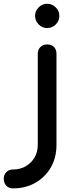

<svg xmlns="http://www.w3.org/2000/svg" viewBox="-120 -788 427 1042"><path d="M-49.8 234.4Q-72.3 234.4 -85.9 219.7Q-99.6 205.1 -99.6 182.6Q-99.6 160.2 -85.9 146.5Q-72.3 131.8 -49.8 131.8Q-9.8 131.8 19.5 114.3Q49.8 96.7 67.4 67.4Q85 37.1 85 -2Q85 -167 85 -496.1Q85 -518.6 99.6 -533.2Q114.3 -546.9 135.7 -546.9Q159.2 -546.9 172.9 -533.2Q186.5 -518.6 186.5 -496.1Q186.5 -331.1 186.5 -2Q186.5 67.4 156.2 120.1Q126 172.9 73.2 203.1Q19.5 234.4 -49.8 234.4ZM135.7 -635.7Q109.4 -635.7 89.8 -655.3Q70.3 -674.8 70.3 -702.1Q70.3 -728.5 89.8 -748Q109.4 -767.6 135.7 -767.6Q163.1 -767.6 182.6 -748Q202.1 -728.5 202.1 -702.1Q202.1 -674.8 182.6 -655.3Q163.1 -635.7 135.7 -635.7Z"/></svg>

Font: Abed
Style: Bold
Weight: 700
Designer: Johan Aakerlund
Version: Version 3.105